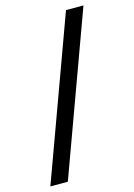

<svg xmlns="http://www.w3.org/2000/svg" viewBox="-127 -802 680 977"><g transform="rotate(-15 213.5 -314.0)"><path d="M13 109 322 -737H414L105 109Z"/></g></svg>

Font: Tomorrow
Style: Regular
Weight: 400
Designer: Tony de Marco, Monica Rizzolli
Foundry: Just in Type
Version: Version 2.002